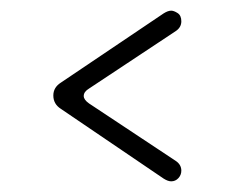

<svg xmlns="http://www.w3.org/2000/svg" viewBox="-20 -385 440 360"><path d="M301 -45Q295 -45 287 -50L94 -181Q80 -190 80 -206Q80 -221 94 -230L287 -360Q295 -365 301 -365Q306 -365 313 -360.5Q320 -356 320 -345Q320 -334 310 -327L147 -219Q137 -213 137 -205Q137 -198 147 -191L310 -83Q320 -76 320 -65Q320 -57 314.5 -51Q309 -45 301 -45Z"/></svg>

Font: Dongle Light
Style: Regular
Weight: 300
Designer: Yanghee Ryu
Foundry: Yanghee Ryu
Version: Version 2.000